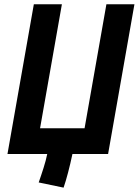

<svg xmlns="http://www.w3.org/2000/svg" viewBox="-20 -713 643 889"><path d="M274.4 155.8C287.1 119.6 303.2 58.6 315.4 0H480.5L602.5 -693.4H472.7L371.6 -119.1H165.5L266.6 -693.4H136.7L14.6 0H144.5H198.7C190.9 40 174.3 87.9 159.2 131.8Z"/></svg>

Font: Cascadia Code NF
Style: Bold Italic
Weight: 700
Italic angle: -10°
Monospace: yes
Designer: Aaron Bell
Foundry: Saja Typeworks
Version: Version 2404.023